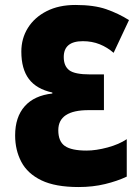

<svg xmlns="http://www.w3.org/2000/svg" viewBox="-20 -744 557 774"><path d="M284 -724Q359 -724 408 -707Q457 -690 500 -663L438 -531Q413 -553 382 -565.5Q351 -578 314 -578Q237 -578 237 -514Q237 -478 259 -461Q281 -444 344 -444H399V-300H337Q215 -300 215 -219Q215 -174 241.5 -155.5Q268 -137 329 -137Q367 -137 413.5 -149.5Q460 -162 491 -183V-32Q453 -14 403.5 -2Q354 10 297 10Q203 10 147 -17Q91 -44 66 -91.5Q41 -139 41 -198Q41 -272 79.5 -315.5Q118 -359 191 -367V-371Q127 -385 96.5 -425.5Q66 -466 66 -536Q66 -589 92.5 -631.5Q119 -674 168 -699Q217 -724 284 -724Z"/></svg>

Font: Noto Sans ExtraCondensed Black
Style: Regular
Weight: 900
Width: 2
Designer: Monotype Design Team
Foundry: Monotype Imaging Inc.
Version: Version 2.013; ttfautohint (v1.8.4.7-5d5b)